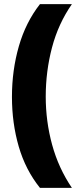

<svg xmlns="http://www.w3.org/2000/svg" viewBox="-20 -754 388 932"><path d="M38 -284Q38 -413 71.5 -529.5Q105 -646 174 -734H329Q263 -639 232.5 -523.5Q202 -408 202 -285Q202 -165 233 -51.5Q264 62 329 158H174Q104 71 71 -42.5Q38 -156 38 -284Z"/></svg>

Font: Noto Sans Bengali SemiCondensed Black
Style: Regular
Weight: 900
Width: 4
Designer: Joana Ranito - Universal Thirst; Jelle Bosma - Monotype Design Team
Foundry: Universal Thirst ehf.
Version: Version 3.000; ttfautohint (v1.8.4.7-5d5b)